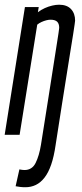

<svg xmlns="http://www.w3.org/2000/svg" viewBox="-25 -566 344 806"><path d="M208.4 43.1Q201.5 90.9 189.9 124.8Q178.3 158.7 161.8 179.7Q145.4 200.7 125.4 210.3Q105.4 220 81.7 220Q68.9 220 59.2 218.7Q49.5 217.4 40.6 215.8L56.4 145.1Q62.6 146.1 67.5 147Q72.4 147.8 77.5 147.8Q109.8 147.8 124.6 117.9Q139.5 87.9 147 41.5Q166.1 -78.5 179.2 -161.9Q192.3 -245.3 200.6 -298.9Q208.8 -352.5 213.8 -383.1Q218.9 -413.7 220.7 -427.4Q222.5 -441.2 223 -445Q223.5 -448.9 223.5 -449.9Q223.5 -466.6 214.8 -475Q206.1 -483.3 186.6 -483.3Q179.5 -483.3 169.4 -480.8Q159.3 -478.2 149.2 -473.6Q139.1 -469 131.3 -462.5L57.3 0H-5.4L79.6 -536.2H137.6L134 -514.7Q148.4 -525.4 163.4 -532.1Q178.4 -538.9 194 -542.5Q209.6 -546.2 223.2 -546.2Q255.9 -546.2 273.1 -527.9Q290.3 -509.5 290.3 -479.4Q290.3 -476.5 288.2 -462.9Q286.2 -449.3 282.2 -423.1Q278.2 -396.9 271.4 -356.2Q264.7 -315.6 255.8 -258.4Q247 -201.3 234.9 -126.7Q222.9 -52.1 208.4 43.1Z"/></svg>

Font: Georama ExtraCondensed Thin
Style: Italic
Weight: 100
Width: 2
Italic angle: -9°
Designer: Jean-Baptiste Levee
Foundry: Production Type
Version: Version 1.001